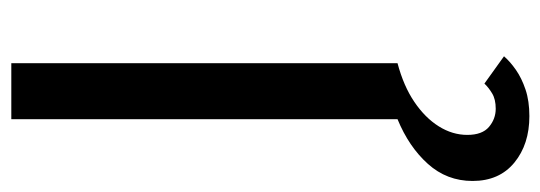

<svg xmlns="http://www.w3.org/2000/svg" viewBox="-352 -404 979 348"><g transform="rotate(-90 138.0 -230.5)"><path d="M101 239Q50 239 16.8 211.8Q-16.5 184.5 -16.5 136Q-16.5 89.5 14.5 55Q45.5 20.5 95.5 0V-700H197V0Q155.5 11 126.8 30.5Q98 50 82.5 74.8Q67 99.5 67 126.5Q67 153.5 81.5 165.8Q96 178 114.5 178Q131.5 178 142.2 171.5Q153 165 160 157.5L209.5 193Q200 204 185 214.5Q170 225 149.2 232Q128.5 239 101 239Z"/></g></svg>

Font: Overpass Medium
Style: Regular
Weight: 500
Designer: Delve Withrington, Dave Bailey, Thomas Jockin
Foundry: Delve Fonts LLC
Version: Version 4.000